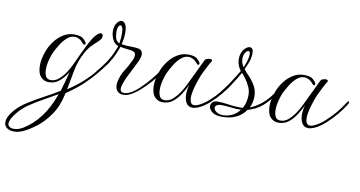

<svg xmlns="http://www.w3.org/2000/svg" viewBox="-190 -600 2072 1104"><g transform="rotate(10 845.5 -48.0)"><path d="M-60 319Q-85 319 -101.5 307.5Q-118 296 -118 274Q-118 260 -110.5 243Q-103 226 -86 206Q-59 173 -14 144.5Q31 116 79 90.5Q127 65 164 42Q172 17 180.5 -14Q189 -45 196 -73Q177 -42 150.5 -18.5Q124 5 87 5Q59 5 40 -16Q21 -37 21 -83Q21 -102 26 -125Q31 -148 41 -173Q51 -199 71.5 -226.5Q92 -254 121 -272.5Q150 -291 186 -291Q224 -291 239 -277Q254 -263 257 -255Q258 -253 258 -250Q258 -243 251 -243Q247 -243 244 -247Q230 -264 216.5 -271Q203 -278 190 -278Q166 -278 145 -259Q124 -240 108 -213.5Q92 -187 81 -164Q75 -151 67 -122Q59 -93 59 -65Q59 -42 67 -25.5Q75 -9 97 -9Q123 -9 145 -28.5Q167 -48 183.5 -74Q200 -100 209 -120Q240 -188 264 -236.5Q288 -285 307 -306Q324 -324 335 -324Q347 -324 347 -309Q347 -295 335 -283Q321 -269 299 -248.5Q277 -228 260 -197Q230 -141 220 -85Q210 -29 199 27Q253 -9 288 -41Q323 -73 349 -105.5Q375 -138 401 -175Q404 -179 408 -179Q413 -179 413 -173Q413 -168 409 -163Q387 -133 359 -98.5Q331 -64 291.5 -26.5Q252 11 194 50Q178 128 142 179.5Q106 231 65.5 261.5Q25 292 -6 306Q-33 319 -60 319ZM-65 304Q-37 304 -11 288Q42 256 84 201.5Q126 147 156 63Q121 83 78.5 106.5Q36 130 -3 156.5Q-42 183 -67 215Q-84 236 -91.5 251.5Q-99 267 -99 278Q-99 291 -89 297.5Q-79 304 -65 304Z M522 2Q501 2 488 -11Q475 -24 475 -48Q475 -53 475.5 -58.5Q476 -64 477 -69Q487 -110 505 -137Q523 -164 541 -203Q546 -212 547.5 -219.5Q549 -227 549 -233Q549 -249 535.5 -254Q522 -259 501.5 -260.5Q481 -262 459 -267Q455 -255 442.5 -225.5Q430 -196 415 -174Q400 -150 383 -130Q366 -110 358 -101Q349 -92 346 -92Q343 -92 343 -96Q343 -100 353 -112Q359 -118 375 -139Q391 -160 405 -182Q420 -205 431 -232Q442 -259 446 -269Q424 -275 412 -299.5Q400 -324 400 -350Q400 -379 413.5 -397Q427 -415 441 -415Q453 -415 462.5 -400Q472 -385 472 -349Q472 -331 469 -313Q466 -295 463 -283Q490 -278 519 -278.5Q548 -279 567.5 -273.5Q587 -268 587 -244Q587 -225 570 -191Q552 -154 533 -118Q514 -82 504 -46Q503 -42 502.5 -38.5Q502 -35 502 -31Q502 -9 526 -9Q535 -9 550 -14Q579 -26 609.5 -54.5Q640 -83 667.5 -116Q695 -149 712 -176Q719 -186 724 -186Q727 -186 727 -182Q727 -178 721 -167Q704 -139 676 -106.5Q648 -74 616 -46Q584 -18 555 -5Q538 2 522 2ZM449 -285Q450 -290 452 -307Q454 -324 454 -343Q454 -367 449 -378Q444 -389 438 -389Q431 -389 425.5 -377Q420 -365 421 -344Q423 -308 433 -297.5Q443 -287 449 -285Z M927 6Q901 6 889.5 -15Q878 -36 878 -65Q878 -93 887 -120Q874 -94 855.5 -64.5Q837 -35 812 -15Q787 5 752 5Q724 5 705 -16Q686 -37 686 -83Q686 -102 691 -125Q696 -148 706 -173Q716 -199 736.5 -226.5Q757 -254 786 -272.5Q815 -291 851 -291Q889 -291 904 -277Q919 -263 922 -255Q923 -253 923 -250Q923 -243 916 -243Q912 -243 909 -247Q895 -264 881.5 -271Q868 -278 855 -278Q831 -278 810 -259Q789 -240 773 -213.5Q757 -187 746 -164Q740 -151 732 -122Q724 -93 724 -65Q724 -42 732 -25.5Q740 -9 762 -9Q788 -9 809.5 -28.5Q831 -48 848 -74Q865 -100 874 -120Q921 -219 949 -276Q951 -281 960.5 -284.5Q970 -288 978 -288Q991 -288 991 -280Q991 -277 986 -269Q982 -264 971 -242.5Q960 -221 949 -199Q943 -187 933.5 -161Q924 -135 916 -104.5Q908 -74 908 -50Q908 -33 914 -21.5Q920 -10 934 -10Q945 -10 958 -16Q987 -29 1017 -55.5Q1047 -82 1074 -114.5Q1101 -147 1119 -176Q1125 -186 1130 -186Q1133 -186 1133 -181Q1133 -177 1127 -166Q1110 -138 1082.5 -105Q1055 -72 1023.5 -44Q992 -16 963 -3Q942 6 927 6Z M1104 28Q1063 28 1044 12Q1025 -4 1025 -21Q1025 -35 1035 -44.5Q1045 -54 1064 -54Q1093 -54 1127.5 -48.5Q1162 -43 1193 -43Q1198 -43 1203.5 -43Q1209 -43 1213 -44Q1223 -61 1227.5 -81Q1232 -101 1232 -121Q1232 -147 1221 -170.5Q1210 -194 1196.5 -212.5Q1183 -231 1173 -241Q1168 -231 1156.5 -212.5Q1145 -194 1134 -177Q1120 -155 1102.5 -132.5Q1085 -110 1077 -101Q1068 -92 1065 -92Q1061 -92 1061 -96Q1061 -98 1064 -102.5Q1067 -107 1071 -112Q1076 -118 1092.5 -140Q1109 -162 1123 -184Q1139 -208 1149.5 -225.5Q1160 -243 1164 -250Q1155 -261 1148 -279.5Q1141 -298 1141 -317Q1141 -351 1158.5 -372.5Q1176 -394 1192 -394Q1213 -394 1213 -361Q1213 -354 1212 -346Q1211 -338 1209 -328Q1205 -313 1196.5 -293Q1188 -273 1184 -265Q1195 -250 1215 -229.5Q1235 -209 1251 -181.5Q1267 -154 1267 -119Q1267 -102 1263.5 -85.5Q1260 -69 1252 -53Q1290 -68 1323.5 -96.5Q1357 -125 1386 -171Q1389 -175 1392 -175Q1396 -175 1397.5 -172Q1399 -169 1397 -165Q1360 -109 1324.5 -79.5Q1289 -50 1242 -37Q1196 28 1104 28ZM1177 -274Q1179 -279 1185 -295Q1191 -311 1195 -328Q1198 -343 1198 -352Q1198 -371 1188 -371Q1180 -371 1170.5 -357.5Q1161 -344 1161 -321Q1161 -306 1166 -294Q1171 -282 1177 -274ZM1107 18Q1139 17 1163.5 4Q1188 -9 1204 -31Q1174 -30 1144 -34Q1114 -38 1085 -38Q1072 -38 1062.5 -32Q1053 -26 1053 -18Q1053 -3 1069 7.5Q1085 18 1107 18Z M1603 6Q1577 6 1565.5 -15Q1554 -36 1554 -65Q1554 -93 1563 -120Q1550 -94 1531.5 -64.5Q1513 -35 1488 -15Q1463 5 1428 5Q1400 5 1381 -16Q1362 -37 1362 -83Q1362 -102 1367 -125Q1372 -148 1382 -173Q1392 -199 1412.5 -226.5Q1433 -254 1462 -272.5Q1491 -291 1527 -291Q1565 -291 1580 -277Q1595 -263 1598 -255Q1599 -253 1599 -250Q1599 -243 1592 -243Q1588 -243 1585 -247Q1571 -264 1557.5 -271Q1544 -278 1531 -278Q1507 -278 1486 -259Q1465 -240 1449 -213.5Q1433 -187 1422 -164Q1416 -151 1408 -122Q1400 -93 1400 -65Q1400 -42 1408 -25.5Q1416 -9 1438 -9Q1464 -9 1485.5 -28.5Q1507 -48 1524 -74Q1541 -100 1550 -120Q1597 -219 1625 -276Q1627 -281 1636.5 -284.5Q1646 -288 1654 -288Q1667 -288 1667 -280Q1667 -277 1662 -269Q1658 -264 1647 -242.5Q1636 -221 1625 -199Q1619 -187 1609.5 -161Q1600 -135 1592 -104.5Q1584 -74 1584 -50Q1584 -33 1590 -21.5Q1596 -10 1610 -10Q1621 -10 1634 -16Q1663 -29 1693 -55.5Q1723 -82 1750 -114.5Q1777 -147 1795 -176Q1801 -186 1806 -186Q1809 -186 1809 -181Q1809 -177 1803 -166Q1786 -138 1758.5 -105Q1731 -72 1699.5 -44Q1668 -16 1639 -3Q1618 6 1603 6Z"/></g></svg>

Font: Gwendolyn
Style: Regular
Weight: 400
Designer: Robert E. Leuschke
Foundry: Robert E. Leuschke
Version: Version 1.010; ttfautohint (v1.8.3)